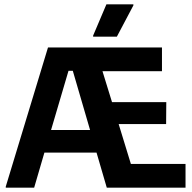

<svg xmlns="http://www.w3.org/2000/svg" viewBox="-20 -870 890 890"><path d="M521.7 -700 598.3 -845V-850H473.3L411.7 -705V-700ZM138.3 0 185.8 -162.5H427.5L475 0H840V-110H586.7L530 -295H750L750.8 -396.7H499.2L455 -540H730.8V-650H202.5L6.7 -5V0ZM297.5 -541.7H317.5L397.5 -267.5H216.7Z"/></svg>

Font: Familjen Grotesk
Style: Bold
Weight: 700
Designer: Anders Wikstroem, Jonas Baeckman, Matilda Gysing, Kristian Moeller
Foundry: Familjen STHLM AB
Version: Version 2.000